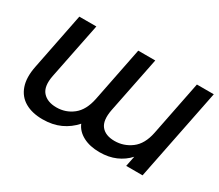

<svg xmlns="http://www.w3.org/2000/svg" viewBox="-124 -980 1449 1270"><g transform="rotate(30 600.0 -345.0)"><path d="M1192 -700 1052 0H927L943 -79Q905 -37 851 -13.5Q797 10 728 10Q654 10 602 -17.5Q550 -45 530 -93Q487 -44 428 -17Q369 10 293 10Q213 10 158.5 -21.5Q104 -53 82.5 -115Q61 -177 79 -267L165 -700H295L209 -272Q192 -185 227.5 -144.5Q263 -104 333 -104Q404 -104 458.5 -147Q513 -190 532 -283L615 -700H745L659 -272Q642 -185 674.5 -144.5Q707 -104 777 -104Q847 -104 904 -146.5Q961 -189 980 -283L1063 -700Z"/></g></svg>

Font: Montserrat SemiBold
Style: Italic
Weight: 600
Italic angle: -11.3°
Designer: Julieta Ulanovsky
Foundry: Julieta Ulanovsky
Version: Version 9.000; ttfautohint (v1.8.4.7-5d5b)